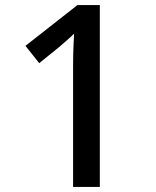

<svg xmlns="http://www.w3.org/2000/svg" viewBox="-20 -734 612 754"><path d="M372 0H267V-474Q267 -499 267.5 -520.5Q268 -542 269 -562.5Q270 -583 271 -602Q258 -589 244 -577Q230 -565 212 -549L134 -486L80 -554L284 -714H372Z"/></svg>

Font: Noto Sans Armenian Medium
Style: Regular
Weight: 500
Designer: Monotype Design Team
Foundry: Monotype Imaging Inc.
Version: Version 2.007